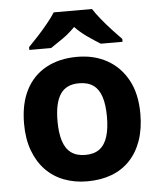

<svg xmlns="http://www.w3.org/2000/svg" viewBox="-54 -813 728 870"><g transform="rotate(-5 309.5 -378.0)"><path d="M574 -274Q574 -206 555.5 -153Q537 -100 502.5 -63.5Q468 -27 419 -8.5Q370 10 308 10Q251 10 202.5 -8.5Q154 -27 119 -63.5Q84 -100 64.5 -153Q45 -206 45 -274Q45 -365 77 -427.5Q109 -490 169 -523Q229 -556 311 -556Q388 -556 447 -523Q506 -490 540 -427.5Q574 -365 574 -274ZM197 -274Q197 -220 208.5 -183.5Q220 -147 245 -128.5Q270 -110 310 -110Q350 -110 374.5 -128.5Q399 -147 410.5 -183.5Q422 -220 422 -274Q422 -328 410.5 -364Q399 -400 374 -418Q349 -436 309 -436Q250 -436 223.5 -395.5Q197 -355 197 -274ZM397 -766Q411 -744 433.5 -716.5Q456 -689 480 -663Q504 -637 522 -619V-606H423Q397 -622 366 -643.5Q335 -665 309 -692Q283 -665 253 -644Q223 -623 197 -606H98V-619Q117 -638 140.5 -663.5Q164 -689 186.5 -716.5Q209 -744 223 -766Z"/></g></svg>

Font: Noto Sans Hebrew
Style: Bold
Weight: 700
Designer: Monotype Design Team
Foundry: Monotype Imaging Inc.
Version: Version 2.003